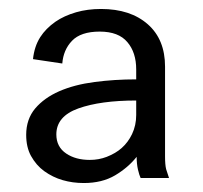

<svg xmlns="http://www.w3.org/2000/svg" viewBox="-20 -722 451 426"><path d="M292 -327.1Q289.1 -333 286.1 -345.7Q283.2 -358.4 283.2 -374Q264.2 -350.1 235.4 -333Q206.5 -315.9 166 -315.9Q141.1 -315.9 119.1 -322.3Q97.2 -328.6 78.1 -342.3Q60.5 -355 48.8 -376Q38.1 -395.5 38.1 -422.9Q38.1 -457.5 58.1 -481.4Q78.1 -504.9 111.3 -519.5Q145 -534.2 189.5 -540Q233.9 -545.9 282.2 -545.9V-567.9Q282.2 -605.5 262.7 -628.4Q243.2 -651.9 201.2 -651.9Q159.2 -651.9 139.6 -631.3Q120.6 -611.3 118.2 -581.1L53.2 -590.8Q56.2 -619.1 69.3 -639.6Q81.5 -658.7 103 -673.8Q122.1 -687 148.9 -694.8Q174.3 -702.1 204.1 -702.1Q269.5 -702.1 308.1 -668Q346.2 -634.3 346.2 -574.2V-375Q346.2 -356.4 348.6 -346.7Q349.1 -344.7 355 -327.1ZM179.2 -367.2Q199.2 -367.2 216.8 -374Q236.8 -381.8 250 -393.6Q264.2 -406.2 272.9 -424.3Q282.2 -443.8 282.2 -466.8V-499Q203.1 -499 153.8 -481.4Q105 -463.9 105 -423.8Q105 -396 127 -381.3Q147.9 -367.2 179.2 -367.2Z"/></svg>

Font: Post Grotesk Regular
Style: Regular
Weight: 500
Version: 0.900; ttfautohint (v0.96) -l 8 -r 50 -G 200 -x 14 -w "gGD" 